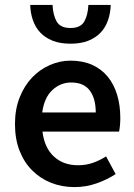

<svg xmlns="http://www.w3.org/2000/svg" viewBox="-20 -750 547 782"><path d="M283 12Q232 12 188 -5.5Q144 -23 111 -56Q78 -89 59.5 -136.5Q41 -184 41 -245Q41 -305 60 -353Q79 -401 110.5 -434Q142 -467 183 -485Q224 -503 267 -503Q317 -503 355 -486Q393 -469 418.5 -438Q444 -407 457 -364Q470 -321 470 -270Q470 -253 468.5 -238Q467 -223 465 -214H153Q161 -148 199.5 -112.5Q238 -77 298 -77Q330 -77 357.5 -86.5Q385 -96 412 -113L451 -41Q416 -18 373 -3Q330 12 283 12ZM152 -292H370Q370 -349 345.5 -381.5Q321 -414 270 -414Q226 -414 193 -383Q160 -352 152 -292ZM267 -572Q224 -572 193.5 -584.5Q163 -597 143.5 -618Q124 -639 114 -668Q104 -697 103 -730H194Q196 -688 211 -662Q226 -636 267 -636Q308 -636 323 -662Q338 -688 340 -730H431Q430 -697 420 -668Q410 -639 390.5 -618Q371 -597 340.5 -584.5Q310 -572 267 -572Z"/></svg>

Font: Processing Sans Pro Semibold
Style: Regular
Weight: 600
Designer: Paul D. Hunt
Foundry: Adobe Systems Incorporated
Version: Version 2.020;PS 2.000;hotconv 1.0.86;makeotf.lib2.5.63406